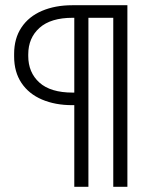

<svg xmlns="http://www.w3.org/2000/svg" viewBox="-20 -714 589 734"><path d="M34 -508Q34 -567 62 -609Q90 -651 140.5 -672.5Q191 -694 256 -694H467V0H413V-646H318V0H264V-312H256Q191 -312 140.5 -333.5Q90 -355 62 -397Q34 -439 34 -498ZM88 -500Q88 -437 130.5 -398.5Q173 -360 258 -360H264V-646H258Q174 -646 131 -607.5Q88 -569 88 -506Z"/></svg>

Font: Space Grotesk Variable
Style: Regular
Weight: 400
Designer: Florian Karsten (Space Grotesk), Colophon Foundry (Space Mono)
Foundry: Florian Karsten
Version: Version 1.106